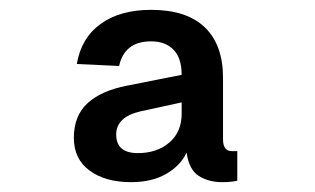

<svg xmlns="http://www.w3.org/2000/svg" viewBox="-20 -746 640 390"><path d="M246 -376Q194 -376 162 -399.5Q130 -423 130 -466Q130 -511 158 -536.5Q186 -562 238 -572L349 -594Q349 -628 332.5 -645Q316 -662 287 -662Q259 -662 243 -649Q227 -636 222 -612L136 -616Q145 -669 184.5 -697.5Q224 -726 287 -726Q359 -726 396 -690.5Q433 -655 433 -588V-463Q433 -439 451 -439H462V-379Q459 -378 450.5 -377Q442 -376 431 -376Q404 -376 384 -388.5Q364 -401 359 -436Q347 -410 318 -393Q289 -376 246 -376ZM260 -435Q299 -435 324 -456.5Q349 -478 349 -515V-538L266 -520Q240 -514 228 -502Q216 -490 216 -473Q216 -435 260 -435Z"/></svg>

Font: Geist Mono
Style: Regular
Weight: 400
Monospace: yes
Designer: Basement.studio, Andrés Briganti, Mateo Zaragoza
Foundry: Basement.studio, Vercel, Andrés Briganti, Guido Ferreyra, Mateo Zaragoza
Version: Version 1.500; ttfautohint (v1.8.4.7-5d5b)